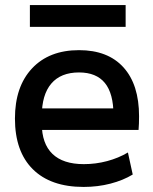

<svg xmlns="http://www.w3.org/2000/svg" viewBox="-20 -728 606 758"><path d="M310 10Q180 10 109.5 -60Q39 -130 39 -260Q39 -386 106.5 -458Q174 -530 292 -530Q406 -530 467.5 -462Q529 -394 529 -269Q529 -256 528.5 -240Q528 -224 527 -215H99V-300H445L428 -274Q428 -359 394 -400.5Q360 -442 292 -442Q220 -442 182.5 -398Q145 -354 145 -270V-240Q145 -161 187 -120.5Q229 -80 311 -80Q358 -80 403 -92Q448 -104 485 -126L504 -39Q466 -16 416 -3Q366 10 310 10ZM98 -622V-708H476V-622Z"/></svg>

Font: M PLUS 2 Medium
Style: Regular
Weight: 500
Designer: Coji Morishita
Foundry: UNDERFOREST DESIGN
Version: Version 1.001